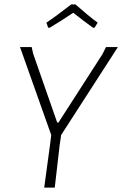

<svg xmlns="http://www.w3.org/2000/svg" viewBox="-20 -853 556 873"><path d="M199 -727 191 -750Q229 -775 304 -833H323Q383 -780 424 -750L410 -727H403Q362 -756 313 -795Q260 -759 206 -727ZM516 -639 258 -239 251 -191 229 0H181L207 -191L213 -239L71 -639H124L131 -608L240 -296H246L446 -607L462 -639Z"/></svg>

Font: Alegreya Sans SC Light
Style: Italic
Weight: 300
Italic angle: -7°
Designer: Juan Pablo del Peral
Foundry: Huerta Tipografica
Version: Version 2.007